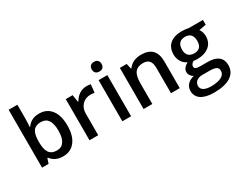

<svg xmlns="http://www.w3.org/2000/svg" viewBox="-108 -1351 2740 2183"><g transform="rotate(-30 1262.0 -260.0)"><path d="M357.9 -549.8C287.1 -549.8 233.4 -522.9 196.8 -469.2H191.9C192.4 -476.6 193.4 -493.2 194.8 -519.5C196.3 -545.9 196.8 -565.9 196.8 -579.1V-759.8H82V0H168L189 -64H196.8C234.4 -14.6 287.6 9.8 356 9.8C423.8 9.8 476.6 -15.1 514.6 -64.5C552.7 -113.8 571.8 -182.6 571.8 -271C571.8 -359.4 553.2 -427.7 515.6 -476.6C478 -525.4 425.3 -549.8 357.9 -549.8ZM328.1 -456.1C412.1 -456.1 454.1 -394.5 454.1 -272C454.1 -150.4 411.6 -84 330.1 -84C235.8 -84 196.8 -139.6 196.8 -271V-278.8C197.3 -342.8 208 -388.2 228.5 -415.5C248.5 -442.4 281.7 -456.1 328.1 -456.1Z M979 -549.8C912.6 -549.8 851.6 -509.3 815.9 -444.8H810.1L794.9 -540H705.1V0H819.8V-282.2C819.8 -330.1 834 -369.1 862.8 -398.9C891.1 -428.7 928.2 -443.8 974.1 -443.8C991.7 -443.8 1008.8 -441.9 1024.9 -438L1036.1 -544.9C1021 -548.3 1002 -549.8 979 -549.8Z M1251 -540H1136.2V0H1251ZM1129.4 -683.1C1129.4 -644 1152.8 -620.1 1194.3 -620.1C1234.9 -620.1 1258.3 -644 1258.3 -683.1C1258.3 -724.1 1234.9 -747.1 1194.3 -747.1C1152.8 -747.1 1129.4 -724.1 1129.4 -683.1Z M1890.1 -352.1C1890.1 -483.9 1825.2 -549.8 1695.8 -549.8C1623 -549.8 1559.6 -520.5 1526.9 -469.2H1521L1504.9 -540H1415V0H1529.8V-269C1529.8 -336.4 1541 -384.3 1563.5 -413.1C1585.9 -441.9 1621.6 -456.1 1669.9 -456.1C1742.7 -456.1 1774.9 -415.5 1774.9 -332V0H1890.1Z M2318.8 -540C2310.5 -542.5 2297.9 -544.4 2281.2 -546.9C2264.2 -548.8 2248 -549.8 2232.9 -549.8C2096.2 -549.8 2019.5 -482.4 2019.5 -365.2C2019.5 -292.5 2057.6 -234.9 2113.8 -210.9C2068.8 -183.6 2045.9 -158.7 2045.9 -118.2C2045.9 -86.4 2067.9 -54.2 2098.6 -41C2022.9 -23.4 1979 23.4 1979 89.8C1979 186 2058.6 240.2 2205.6 240.2C2396.5 240.2 2500 171.4 2500 48.8C2500 -46.9 2437 -99.1 2317.9 -99.1H2223.6C2161.6 -99.1 2142.6 -111.3 2142.6 -136.2C2142.6 -156.7 2154.8 -174.8 2179.7 -189.9C2193.8 -187.5 2209.5 -186 2226.6 -186C2293.9 -186 2346.7 -202.1 2385.3 -233.9C2423.8 -265.6 2442.9 -309.6 2442.9 -365.2C2442.9 -402.3 2430.7 -437 2413.6 -460L2505.9 -477.1V-540ZM2081.5 84C2081.5 31.2 2123 -2 2189 -2H2275.9C2321.3 -2 2352.5 2.9 2369.6 13.2C2386.2 22.9 2394.5 39.6 2394.5 63C2394.5 122.1 2334 161.1 2209 161.1C2128.4 161.1 2081.5 133.3 2081.5 84ZM2130.9 -365.2C2130.9 -437.5 2165.5 -476.1 2231.9 -476.1C2298.8 -476.1 2331.5 -436.5 2331.5 -366.2C2331.5 -295.4 2298.3 -259.8 2231.9 -259.8C2167 -259.8 2130.9 -297.4 2130.9 -365.2Z"/></g></svg>

Font: Sahel SemiBold
Style: Bold
Weight: 600
Foundry: Saber Rastikerdar (saber.rastikerdar@gmail.com)
Version: Version 3.4.0